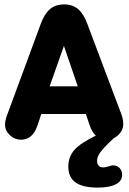

<svg xmlns="http://www.w3.org/2000/svg" viewBox="-20 -626 585 874"><path d="M371 -107 387 -59Q409 10 465 10Q496 10 518.5 -11.5Q541 -33 541 -62Q541 -84 531 -110L378 -516Q361 -563 335.5 -584.5Q310 -606 272 -606Q233 -606 207.5 -584.5Q182 -563 165 -516L13 -104Q8 -91 5.5 -80Q3 -69 3 -59Q3 -31 25 -10.5Q47 10 76 10Q129 10 151 -56L168 -107ZM334 -233H206L271 -417ZM421 -11Q348 24 319.5 55.5Q291 87 291 133Q291 181 324 204.5Q357 228 425 228Q478 228 507 213Q536 198 536 170Q536 152 525 139.5Q514 127 497 127Q494 127 491 127Q488 127 486 128Q465 134 460.5 135Q456 136 449 136Q436 136 429 128Q422 120 422 106Q422 93 429 79.5Q436 66 453 47.5Q470 29 501 0Z"/></svg>

Font: Beiruti Black
Style: Regular
Weight: 900
Designer: Arlette Boutros
Foundry: Boutros
Version: Version 1.41